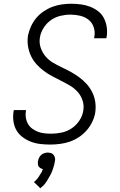

<svg xmlns="http://www.w3.org/2000/svg" viewBox="-20 -763 640 1024"><path d="M248 8Q222 8 195.5 5Q169 2 145.5 -7Q122 -16 101.5 -31Q81 -46 68.5 -67Q56 -88 52 -114Q48 -140 52 -167L54 -176H119L118 -170Q115 -151 118 -133.5Q121 -116 129.5 -101.5Q138 -87 152.5 -76.5Q167 -66 183 -60Q199 -54 217 -52Q235 -50 253 -50Q281 -50 309 -56Q337 -62 361.5 -78Q386 -94 403 -119.5Q420 -145 424 -172Q429 -200 420.5 -226.5Q412 -253 394 -273Q376 -293 353 -306.5Q330 -320 306 -332Q282 -344 258.5 -356.5Q235 -369 213.5 -385Q192 -401 174.5 -420.5Q157 -440 145.5 -464Q134 -488 129.5 -515.5Q125 -543 129 -572Q134 -597 145 -621.5Q156 -646 173 -666.5Q190 -687 213 -702.5Q236 -718 260.5 -727Q285 -736 310.5 -739.5Q336 -743 361 -743Q387 -743 412.5 -739.5Q438 -736 461 -727Q484 -718 503.5 -703Q523 -688 534 -666.5Q545 -645 549 -620Q553 -595 549 -568L547 -559H482L483 -566Q488 -592 480 -617Q472 -642 452.5 -657.5Q433 -673 407.5 -679Q382 -685 356 -685Q329 -685 302 -678.5Q275 -672 252 -656Q229 -640 213 -615Q197 -590 193 -564Q188 -535 197 -508.5Q206 -482 223 -462Q240 -442 263 -428.5Q286 -415 310.5 -403.5Q335 -392 358.5 -379Q382 -366 403 -350.5Q424 -335 442 -315Q460 -295 472 -271Q484 -247 488 -219.5Q492 -192 488 -163Q484 -138 472 -113Q460 -88 442 -67.5Q424 -47 400.5 -31.5Q377 -16 352 -7.5Q327 1 300.5 4.5Q274 8 248 8ZM195 241 161 208Q166 204 170 200Q174 196 178 191.5Q182 187 185 182Q188 177 191 172.5Q194 168 198 161.5Q202 155 204 152V149L209 139Q206 138 202.5 137Q199 136 196.5 134Q194 132 191.5 130.5Q189 129 187 126Q185 123 184 120.5Q183 118 182.5 114.5Q182 111 182 107Q182 103 182 101L183 95Q184 91 185 87Q186 83 188 79Q190 75 192.5 71.5Q195 68 198 65Q201 62 204.5 59.5Q208 57 212 55.5Q216 54 221.5 52.5Q227 51 229 51H235Q239 51 243 51.5Q247 52 251 53Q255 54 258 56Q261 58 263.5 60.5Q266 63 268 66.5Q270 70 271.5 73.5Q273 77 273.5 82Q274 87 274 89L273 95Q272 101 271 106.5Q270 112 268.5 117.5Q267 123 265 129Q263 135 261.5 140.5Q260 146 257.5 151.5Q255 157 252.5 162.5Q250 168 247 173Q244 178 241 183.5Q238 189 234.5 195Q231 201 228 205.5Q225 210 220.5 216Q216 222 214 224Z"/></svg>

Font: Iosevka Aile Light
Style: Italic
Weight: 300
Italic angle: -9°
Designer: Belleve Invis
Foundry: Belleve Invis
Version: Version 31.1.0; ttfautohint (v1.8.4)